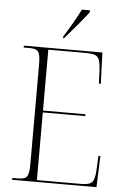

<svg xmlns="http://www.w3.org/2000/svg" viewBox="-61 -975 666 1018"><g transform="rotate(5 272.0 -465.5)"><path d="M247 -781V-771H251C291 -816 350 -886 376 -921V-931H333C310 -886 277 -828 247 -781ZM43 0H492L498 -166H488L484 -90C480 -25 470 -10 404 -10H174V-370H400V-380H174V-704H374C440 -704 450 -689 454 -617L457 -548H467L461 -714H43V-704H72C122 -704 132 -691 132 -619V-95C132 -23 122 -10 72 -10H43Z"/></g></svg>

Font: Noto Serif Display SemiCondensed ExtraLight
Style: Regular
Weight: 200
Width: 4
Designer: Monotype Design Team
Foundry: Monotype Imaging Inc.
Version: Version 2.009